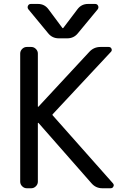

<svg xmlns="http://www.w3.org/2000/svg" viewBox="-20 -999 650 998"><path d="M382.8 -951.2Q403.3 -978.5 437.5 -978.5H474.6Q485.4 -978.5 489.7 -969.2Q494.1 -960 488.3 -951.2L385.7 -827.1Q364.3 -799.8 330.1 -799.8H285.2Q251 -799.8 229.5 -827.1L127 -951.2Q121.1 -960 125.5 -969.2Q129.9 -978.5 140.6 -978.5H177.7Q211.9 -978.5 232.4 -950.2L303.7 -854.5Q306.6 -850.6 309.6 -854.5ZM176.8 -445.3Q176.8 -444.3 177.7 -443.8Q178.7 -443.4 179.7 -444.3L444.3 -729.5Q467.8 -754.9 502 -754.9H544.9Q555.7 -754.9 559.6 -745.6Q563.5 -736.3 556.6 -729.5L253.9 -405.3Q251 -402.3 253.9 -399.4L566.4 -46.9Q571.3 -42 571.3 -36.1Q571.3 -33.2 569.3 -29.3Q565.4 -20.5 554.7 -20.5H511.7Q477.5 -20.5 455.1 -46.9L179.7 -360.4Q178.7 -360.4 177.7 -360.4Q176.8 -360.4 176.8 -359.4V-54.7Q176.8 -41 166.5 -30.8Q156.2 -20.5 142.6 -20.5H119.1Q105.5 -20.5 95.2 -30.8Q85 -41 85 -54.7V-720.7Q85 -734.4 95.2 -744.6Q105.5 -754.9 119.1 -754.9H142.6Q156.2 -754.9 166.5 -744.6Q176.8 -734.4 176.8 -720.7Z"/></svg>

Font: Gen Jyuu GothicL Regular
Style: Regular
Weight: 400
Designer: [Source Han Sans]
Ryoko NISHIZUKA  (kana & ideographs); Paul D. Hunt (Latin, Greek & Cyrillic); Wenlong ZHANG  (bopomofo
Version: Version 1.002.20150607